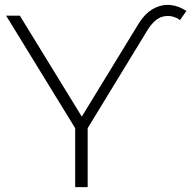

<svg xmlns="http://www.w3.org/2000/svg" viewBox="-20 -764 781 784"><path d="M741 -719 715 -682Q685 -704 648.5 -697Q612 -690 581 -639L326 -221L338 -254V0H287V-254L299 -221L5 -700H61L328 -265H300L544 -664Q572 -710 606.5 -728.5Q641 -747 676 -743.5Q711 -740 741 -719Z"/></svg>

Font: Montserrat Thin Light
Style: Regular
Weight: 300
Version: Version 9.000